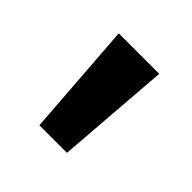

<svg xmlns="http://www.w3.org/2000/svg" viewBox="-84 -790 409 409"><g transform="rotate(45 120.5 -585.0)"><path d="M182 -714H60L79 -456H162Z"/></g></svg>

Font: Noto Sans Thai SemCond SemBd
Style: Regular
Weight: 600
Width: 4
Designer: Monotype Design Team
Foundry: Monotype Imaging Inc.
Version: Version 2.002